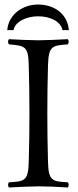

<svg xmlns="http://www.w3.org/2000/svg" viewBox="-20 -823 343 848"><path d="M192 -109C190 -192 189 -237 189 -320C189 -403 190 -452 192 -536C195 -619 209 -622 279 -627C285 -633 285 -644 279 -650C242 -648 179 -645 149 -645C119 -645 52 -648 20 -650C14 -644 14 -633 20 -627C90 -621 105 -619 107 -536C109 -453 110 -404 110 -321C110 -238 109 -192 107 -109C105 -26 90 -21 20 -18C14 -12 14 -1 20 5C59 3 120 0 150 0C180 0 238 2 279 5C285 -1 285 -12 279 -18C209 -21 194 -26 192 -109ZM12 -690H40C47 -729 99 -751 148 -751C201 -751 248 -729 256 -690H284C279 -760 221 -803 148 -803C82 -803 18 -761 12 -690Z"/></svg>

Font: Libertinus Serif Display
Style: Regular
Weight: 400
Designer: Philipp H. Poll, Khaled Hosny
Foundry: Caleb Maclennan
Version: Version 7.050;RELEASE